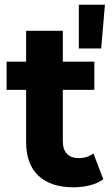

<svg xmlns="http://www.w3.org/2000/svg" viewBox="-20 -788 475 816"><path d="M419 -26Q396 -9 362.5 -0.5Q329 8 292 8Q196 8 143.5 -41Q91 -90 91 -185V-406H8V-526H91V-657H247V-526H381V-406H247V-187Q247 -153 264.5 -134.5Q282 -116 314 -116Q351 -116 377 -136ZM315 -768H426L410 -582H315Z"/></svg>

Font: Montserrat-Bold
Style: Bold
Weight: 700
Version: Version 7.200